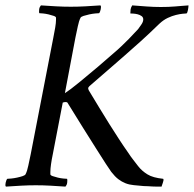

<svg xmlns="http://www.w3.org/2000/svg" viewBox="-26 -690 720 713"><path d="M237 -665Q210 -665 182.5 -666.5Q155 -668 126 -670Q124 -668 122 -664Q120 -660 119.5 -655.5Q119 -651 119 -647Q119 -643 120 -641Q124 -641 134 -640Q144 -639 154.5 -636.5Q165 -634 173.5 -631Q182 -628 182 -624Q182 -623 182 -620.5Q182 -618 182 -617Q182 -605 179 -587.5Q176 -570 172 -550L88 -117Q83 -94 79 -74.5Q75 -55 69 -43Q67 -39 58 -36Q49 -33 37.5 -30.5Q26 -28 15.5 -27Q5 -26 1 -26Q-1 -24 -2.5 -20Q-4 -16 -5 -11.5Q-6 -7 -6 -3Q-6 1 -4 3Q25 1 52.5 -0.5Q80 -2 107 -2Q134 -2 161 -0.5Q188 1 217 3Q219 1 221 -3Q223 -7 223.5 -11.5Q224 -16 224 -20Q224 -24 223 -26Q219 -26 209 -27Q199 -28 188.5 -30.5Q178 -33 169.5 -36Q161 -39 161 -43Q161 -44 161 -47Q161 -50 161 -51Q161 -63 163.5 -80.5Q166 -98 170 -117L207 -309Q209 -310 212 -310.5Q215 -311 217 -311Q220 -311 222 -310.5Q224 -310 225 -308Q255 -259 282 -216Q309 -173 330.5 -139Q352 -105 366.5 -82.5Q381 -60 387 -52Q401 -34 413.5 -24.5Q426 -15 440 -9.5Q454 -4 470.5 -2.5Q487 -1 508 1Q516 1 523.5 1.5Q531 2 539.5 2.5Q548 3 556.5 3Q565 3 574 3Q574 2 575.5 -2Q577 -6 578.5 -10.5Q580 -15 581 -19.5Q582 -24 580 -26Q561 -28 546.5 -32Q532 -36 521.5 -42.5Q511 -49 502.5 -56.5Q494 -64 487 -73Q478 -85 468.5 -97Q459 -109 450 -123Q433 -147 415.5 -174Q398 -201 380 -229.5Q362 -258 343 -289.5Q324 -321 304 -354Q302 -358 301.5 -361.5Q301 -365 306 -370Q343 -402 374 -429Q405 -456 435.5 -482.5Q466 -509 497.5 -537.5Q529 -566 566 -602Q581 -616 597 -623.5Q613 -631 627.5 -634.5Q642 -638 652.5 -639Q663 -640 666 -640Q668 -640 669.5 -644Q671 -648 672 -653Q673 -658 673.5 -663Q674 -668 674 -670Q660 -669 648 -668Q636 -667 624 -666Q612 -665 599 -664.5Q586 -664 571 -664Q545 -664 518 -666Q491 -668 465 -670Q460 -662 459 -655Q458 -648 458 -640Q461 -640 469 -639.5Q477 -639 485 -637Q493 -635 499.5 -630.5Q506 -626 506 -618Q506 -609 499 -599Q492 -589 487 -582Q466 -559 452.5 -545.5Q439 -532 425.5 -519Q412 -506 392.5 -489.5Q373 -473 340 -444Q322 -429 303.5 -413.5Q285 -398 268 -384Q251 -370 237 -359.5Q223 -349 215 -344L254 -550Q259 -573 263 -592.5Q267 -612 273 -624Q275 -628 284.5 -631Q294 -634 305.5 -636.5Q317 -639 327.5 -640Q338 -641 342 -641Q344 -643 345.5 -647Q347 -651 348 -655.5Q349 -660 349 -664Q349 -668 347 -670Q318 -668 291 -666.5Q264 -665 237 -665Z"/></svg>

Font: Vermiglione
Style: Italic
Weight: 400
Italic angle: -11°
Version: Version 1.105